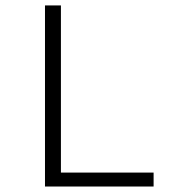

<svg xmlns="http://www.w3.org/2000/svg" viewBox="-20 -680 640 700"><path d="M144 0V-660.2H202.1V-50.8H540V0Z"/></svg>

Font: Office Code Pro D Light
Style: Regular
Weight: 300
Designer: Nathan Rutzky & Paul D. Hunt
Foundry: Adobe Systems Incorporated
Version: Version 1.004;PS 001.004;hotconv 1.0.70;makeotf.lib2.5.58329